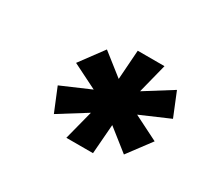

<svg xmlns="http://www.w3.org/2000/svg" viewBox="-90 -877 775 707"><g transform="rotate(30 298.0 -523.5)"><path d="M250.5 -318.4 282.7 -443.4 167 -371.1 126.5 -469.7 249 -522.5 143.6 -575.2 217.3 -674.8 309.1 -602.5 317.9 -727.5H431.6L399.9 -602.5L515.1 -674.8L555.7 -575.2L433.6 -522.5L538.6 -469.7L464.8 -371.1L373.5 -443.4L363.8 -318.4Z"/></g></svg>

Font: Inter 28pt Black
Style: Italic
Weight: 900
Italic angle: -9.3988°
Designer: Rasmus Andersson
Foundry: rsms
Version: Version 4.001;git-66647c0bb